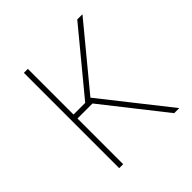

<svg xmlns="http://www.w3.org/2000/svg" viewBox="-152 -661 777 777"><g transform="rotate(-45 237.0 -272.5)"><path d="M119.3 -545.5V-284.1H186.1L402 -545.5H431.8L215.9 -284.1L440.3 0H411.2L205.3 -261.4H119.3V0H96.6V-545.5Z"/></g></svg>

Font: Inter P Thin
Style: Regular
Weight: 100
Designer: Rasmus Andersson
Foundry: rsms
Version: Version 3.018;git-588b23468